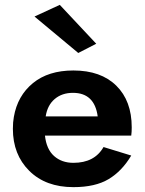

<svg xmlns="http://www.w3.org/2000/svg" viewBox="-20 -760 595 790"><path d="M382 -281Q369 -378 280 -378Q235 -378 205 -352.5Q175 -327 168 -281ZM165 -202Q171 -146 202.5 -118Q234 -90 282 -90Q369 -90 406 -155L520 -120Q482 -56 427 -23Q372 10 282 10Q168 10 100.5 -57Q33 -124 33 -230Q33 -258 37 -279Q52 -366 115.5 -418Q179 -470 282 -470Q395 -470 458.5 -407.5Q522 -345 522 -236Q522 -216 520 -202ZM122 -692 226 -740 376 -580 302 -542Z"/></svg>

Font: Renner*
Style: Semi
Weight: 600
Version: Version 003.000 ; ttfautohint (v0.97) -l 8 -r 50 -G 200 -x 1